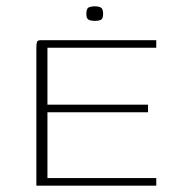

<svg xmlns="http://www.w3.org/2000/svg" viewBox="-20 -587 556 607"><path d="M95 0V-437Q95 -449 97 -454.5Q99 -460 109 -460H474V-436H130V-256H448V-232H130V-24H474V0ZM280 -521Q268 -521 260.5 -524.5Q253 -528 253 -543Q253 -560 260.5 -563.5Q268 -567 280 -567Q292 -567 299 -563Q306 -559 306 -543Q306 -528 299 -524.5Q292 -521 280 -521Z"/></svg>

Font: Genos Thin ExtraLight
Style: Regular
Weight: 250
Version: Version 1.010